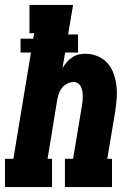

<svg xmlns="http://www.w3.org/2000/svg" viewBox="-31 -755 551 775"><path d="M-11 0V-114H23L94 -543H52V-599H103L107 -621H88V-735H264L244 -616H284V-543H232L221 -480Q229 -493 238.5 -504Q248 -515 260.5 -523.5Q273 -532 287 -535Q301 -538 314 -538Q340 -538 363.5 -528Q387 -518 403 -500Q419 -482 427.5 -458Q436 -434 439 -409Q442 -384 440 -358Q438 -332 434 -305L402 -114H421V0H231V-114H264L299 -324Q301 -334 302 -344.5Q303 -355 303 -365.5Q303 -376 301.5 -385.5Q300 -395 296 -404Q292 -413 284 -418.5Q276 -424 266 -424Q253 -424 240.5 -417.5Q228 -411 219.5 -400.5Q211 -390 206.5 -377Q202 -364 200 -352L161 -114H179V0Z"/></svg>

Font: Iosevka Slab Heavy Oblique
Style: Regular
Weight: 900
Italic angle: -9°
Monospace: yes
Designer: Belleve Invis
Foundry: Belleve Invis
Version: Version 11.1.1; ttfautohint (v1.8.3)